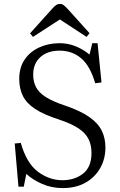

<svg xmlns="http://www.w3.org/2000/svg" viewBox="-20 -944 612 978"><path d="M300 14Q243 14 195 -7Q147 -28 114 -58L101 7H74L55 -213L86 -216Q115 -113 173 -69.5Q231 -26 298 -26Q360 -26 403 -59.5Q446 -93 446 -165Q446 -205 431 -235.5Q416 -266 380 -290Q344 -314 281 -335Q203 -360 159 -389Q115 -418 96.5 -455.5Q78 -493 78 -542Q78 -600 105.5 -640.5Q133 -681 180 -702.5Q227 -724 284 -724Q327 -724 366 -708Q405 -692 436 -666L450 -724H477L497 -524L465 -520Q439 -609 393 -647.5Q347 -686 284 -686Q222 -686 185.5 -653Q149 -620 149 -564Q149 -528 163.5 -500Q178 -472 213.5 -449.5Q249 -427 312 -406Q391 -379 435.5 -347.5Q480 -316 498.5 -278Q517 -240 517 -193Q517 -134 490 -87Q463 -40 414.5 -13Q366 14 300 14ZM148 -756 133 -774 249 -903Q258 -913 266.5 -918.5Q275 -924 286 -924Q296 -924 304 -918Q312 -912 326 -897L436 -775L421 -756L285 -845Z"/></svg>

Font: Literata 36pt Light
Style: Regular
Weight: 300
Designer: Latin by Veronika Burian and Jose Scaglione. Greek by Irene Vlachou. Cyrillic by Vera Evstafieva.
Foundry: TypeTogether
Version: Version 3.002